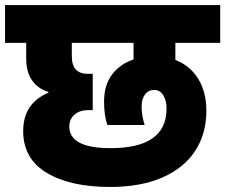

<svg xmlns="http://www.w3.org/2000/svg" viewBox="-34 -760 894 762"><path d="M662 -590V-522Q720 -500 752.5 -447.5Q785 -395 785 -320Q785 -229 740.5 -161Q696 -93 610 -55.5Q524 -18 403 -18Q245 -18 151.5 -74Q58 -130 58 -240Q58 -350 158 -392V-395Q118 -407 94 -440Q70 -473 70 -529V-590H-14V-740H840V-590ZM496 -590H251V-537Q251 -467 314 -467H334V-323H318Q281 -323 261 -304.5Q241 -286 241 -258Q241 -172 405 -172Q627 -172 627 -329Q627 -361 614 -382Q601 -403 578 -403Q555 -403 541.5 -385Q528 -367 528 -336Q528 -303 540 -264H392Q379 -303 379 -356Q379 -422 410.5 -464Q442 -506 496 -524Z"/></svg>

Font: Fz Poppins ExtBd
Style: Regular
Weight: 800
Designer: Ninad Kale (Devanagari), Jonny Pinhorn (Latin)
Foundry: Indian Type Foundry
Version: Vit hóa bi Vntype.Com & FontZin.Com